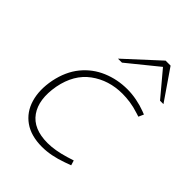

<svg xmlns="http://www.w3.org/2000/svg" viewBox="-211 -838 952 952"><g transform="rotate(45 265.0 -362.0)"><path d="M254 6Q177 6 128 -28.5Q79 -63 61 -124Q43 -185 58 -262Q74 -340 116.5 -392Q159 -444 220.5 -470Q282 -496 352 -496Q384 -496 417.5 -489.5Q451 -483 480 -472L498 -465L486 -438L467 -444Q433 -455 404.5 -459Q376 -463 350 -463Q255 -463 184 -411Q113 -359 93 -255Q74 -149 117 -88Q160 -27 260 -27Q312 -27 378 -47L413 -58L421 -32L388 -20Q352 -7 318.5 -0.5Q285 6 254 6ZM506 -570 386 -713 385 -730H420L530 -570ZM211 -570 385 -730H420L404 -704L239 -570Z"/></g></svg>

Font: REM Thin
Style: Italic
Weight: 250
Italic angle: -11°
Designer: Octavio Pardo
Foundry: Ashler Design
Version: Version 1.005;gftools[0.9.28]